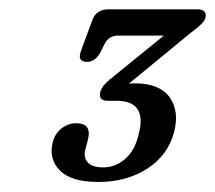

<svg xmlns="http://www.w3.org/2000/svg" viewBox="-20 -720 451 402"><path d="M344.5 -443.5Q332 -395.5 288.8 -367.2Q245.5 -339 186 -339Q128.5 -339 105 -363.5Q81.5 -388 90.5 -422.5Q95 -440.5 109 -451.2Q123 -462 139.5 -462Q173 -462 164 -427L158.5 -406Q154.5 -390.5 163.8 -380Q173 -369.5 196.5 -369.5Q221 -369.5 241.5 -386.8Q262 -404 270 -437.5Q289.5 -509 223.5 -509H205.5Q185.5 -509 190 -527.5Q193.5 -540.5 211 -554.5L323 -645.5H227Q207.5 -645.5 198.5 -627L190 -610Q179 -590.5 162.5 -590.5Q141 -590.5 149.5 -613.5L173 -677Q181 -700.5 207.5 -700.5H393Q414.5 -700.5 410 -682Q406.5 -671 381.5 -653L250 -545Q256 -545.5 262.5 -545.5Q313.5 -545.5 334.8 -516.8Q356 -488 344.5 -443.5Z"/></svg>

Font: Fraunces 144pt S100
Style: Italic
Weight: 400
Italic angle: -16°
Version: Version 1.000; ttfautohint (v1.8.3)